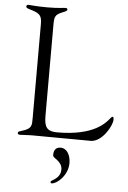

<svg xmlns="http://www.w3.org/2000/svg" viewBox="-64 -779 723 1085"><g transform="rotate(5 297.5 -236.0)"><path d="M203.1 -113.6V-624.3C203.1 -680 205.3 -689.6 251.4 -708.1C270.6 -715.9 274.1 -718 274.1 -725.1C274.1 -730.5 270.6 -733 262.8 -733C248.6 -733 225.1 -727.3 160.5 -727.3C92.3 -727.3 66.8 -732.2 54 -732.2C45.5 -732.2 41.2 -728.7 41.2 -722.3C41.2 -717.3 44 -713.1 58.2 -708.8C113.6 -692.5 132.1 -684.7 132.1 -632.1V-100.9C131.7 -55 135.3 -37.3 78.1 -19.9C62.9 -14.9 55.8 -14.6 55.4 -5.7C55.8 -1.1 58.9 3.6 68.2 3.6C79.5 3.6 97.3 1.8 132.1 0.7C209.5 0.7 355.5 2.8 470.2 2.8C533.4 2.8 588.1 -91.6 588.1 -127.8C588.1 -137.4 587 -143.5 581 -143.5C578.1 -143.5 574.6 -140.3 570.3 -134.9C547.9 -107.6 487.6 -28.4 277 -28.4C218 -28.4 203.8 -52.6 203.1 -113.6ZM264.2 254.3C264.2 257.8 266 261.4 271 261.4C300.4 261.4 361.5 208.5 361.5 139.2C361.5 93.8 340.2 56.1 304.7 56.1C262.4 56.1 266 95.9 266 103.7C266 119.3 319.2 131 319.2 179.3C319.2 218 289.1 235.1 269.9 246.4C267 248.2 264.2 250.4 264.2 254.3Z"/></g></svg>

Font: Margiela Serif Light
Style: Regular
Weight: 300
Designer: Andreas Faust, Stefan Endress
Version: Version 1.002;FEAKit 1.0